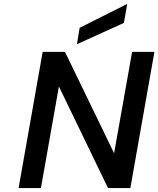

<svg xmlns="http://www.w3.org/2000/svg" viewBox="-20 -961 809 981"><path d="M613 -844 373 -735 387 -819 630 -941ZM646 0H532L281 -519L189 0H75L198 -696H312L563 -178L655 -696H769Z"/></svg>

Font: Fz Poppins Med
Style: Italic
Weight: 500
Italic angle: -10°
Designer: Ninad Kale (Devanagari), Jonny Pinhorn (Latin)
Foundry: Indian Type Foundry
Version: Vit hóa bi Vntype.Com & FontZin.Com